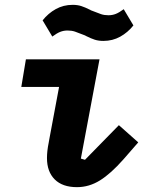

<svg xmlns="http://www.w3.org/2000/svg" viewBox="-20 -761 640 793"><path d="M174 -108Q174 -137 181 -171L184 -188L224 -402H68L87 -516H391L314 -106L331 -101L471 -244L551 -173L490 -103Q438 -44 393 -16Q348 12 298 12Q238 12 206 -20Q174 -52 174 -108ZM336 -612 334 -613Q333 -613 333 -613Q333 -613 333 -614Q303 -626 289.5 -630.5Q276 -635 259 -635Q243 -635 229 -629.5Q215 -624 196 -610L156 -677Q179 -706 210.5 -723.5Q242 -741 280 -741Q300 -741 315.5 -736Q331 -731 351 -721L353 -720Q354 -720 354 -720Q354 -720 354 -719Q384 -707 397.5 -702.5Q411 -698 428 -698Q444 -698 458 -703.5Q472 -709 491 -723L531 -656Q508 -627 476.5 -609.5Q445 -592 407 -592Q387 -592 371.5 -597Q356 -602 336 -612Z"/></svg>

Font: iA Writer Mono V
Style: Regular
Weight: 400
Italic angle: -9.5°
Designer: Mike Abbink, Paul van der Laan, Pieter van Rosmalen
Foundry: Bold Monday
Version: Version 2.000